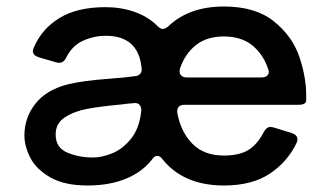

<svg xmlns="http://www.w3.org/2000/svg" viewBox="-20 -557 1003 590"><path d="M897 -235H547Q535 -235 529 -228.5Q523 -222 525 -209Q536 -151 571.5 -115Q607 -79 668 -79Q715 -79 743 -96Q771 -113 791 -152Q799 -167 812 -167Q814 -167 822 -165L877 -148Q894 -142 894 -129Q894 -123 891 -117Q863 -59 808.5 -23Q754 13 668 13Q544 13 479 -68Q472 -78 463 -78Q455 -78 448 -68Q418 -29 367.5 -8Q317 13 249 13Q178 13 134.5 -12Q91 -37 73 -72.5Q55 -108 55 -141Q55 -195 88.5 -238Q122 -281 189 -298Q234 -309 315 -315Q369 -319 395 -323Q406 -324 411.5 -331Q417 -338 415 -349Q405 -447 305 -447Q269 -447 235.5 -432Q202 -417 184 -381Q176 -364 162 -364Q157 -364 154 -365L99 -381Q81 -387 81 -400Q81 -405 84 -411Q108 -468 162.5 -501.5Q217 -535 304 -535Q352 -535 393.5 -520.5Q435 -506 464 -477Q473 -468 480 -468Q487 -468 497 -476Q561 -537 668 -537Q765 -537 821.5 -491.5Q878 -446 899.5 -383.5Q921 -321 921 -262V-249Q921 -235 897 -235ZM533 -346Q532 -343 532 -337Q532 -329 538 -324Q544 -319 554 -319H783Q796 -319 802 -325.5Q808 -332 805 -342Q790 -389 756 -417Q722 -445 668 -445Q615 -445 581.5 -418Q548 -391 533 -346ZM414 -215Q415 -228 408.5 -235Q402 -242 390 -240Q366 -238 353 -236Q288 -230 248 -222.5Q208 -215 179.5 -196.5Q151 -178 151 -144Q151 -103 187 -88Q223 -73 266 -73Q293 -73 325 -86Q357 -99 382.5 -130.5Q408 -162 414 -215Z"/></svg>

Font: Shippori Gochic B2 Bold
Style: Regular
Weight: 700
Designer: FONTDASU
Foundry: FONTDASU / Google Inc. / but / Adobe
Version: Version 1.130